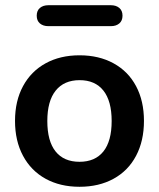

<svg xmlns="http://www.w3.org/2000/svg" viewBox="-20 -715 615 743"><path d="M380.1 -128.9Q412.1 -168.9 412.1 -246.6Q412.1 -324.2 380.1 -364.5Q348.1 -404.8 288.1 -404.8Q228 -404.8 195.6 -364.5Q163.1 -324.2 163.1 -246.6Q163.1 -168.9 195.1 -128.9Q227.1 -88.9 287.6 -88.9Q348.1 -88.9 380.1 -128.9ZM69.1 -112.1Q38.1 -169.9 38.1 -247.1Q38.1 -324.2 69.1 -381.6Q100.1 -439 156.5 -470Q212.9 -501 287.8 -501Q362.8 -501 419.4 -470Q476.1 -439 506.6 -381.6Q537.1 -324.2 537.1 -247.1Q537.1 -169.9 506.6 -112.1Q476.1 -54.2 419.4 -23.2Q362.8 7.8 287.8 7.8Q212.9 7.8 156.5 -23.2Q100.1 -54.2 69.1 -112.1ZM167 -694.8H409.2Q429.2 -694.8 441.7 -684.3Q454.1 -673.8 454.1 -654.3Q454.1 -634.8 441.7 -624.3Q429.2 -613.8 409.2 -613.8H167Q147 -613.8 134.5 -624.3Q122.1 -634.8 122.1 -654.3Q122.1 -673.8 134.5 -684.3Q147 -694.8 167 -694.8Z"/></svg>

Font: Nunito-Bold
Style: Bold
Weight: 700
Designer: Vernon Adams
Foundry: newtypography
Version: Version 3.000